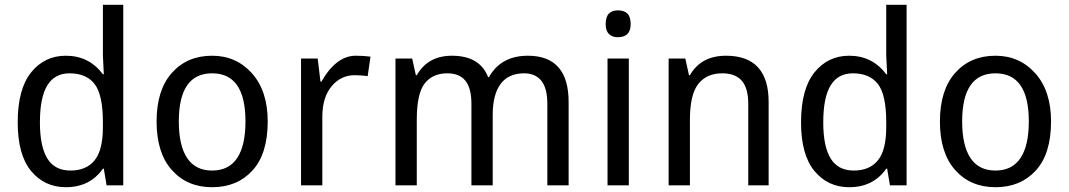

<svg xmlns="http://www.w3.org/2000/svg" viewBox="-20 -782 4509 810"><path d="M418 -70.3H414.1Q359.4 7.8 257.8 7.8Q168 7.8 111.3 -60.5Q54.7 -128.9 54.7 -265.6Q54.7 -406.2 111.3 -476.6Q168 -546.9 257.8 -546.9Q355.5 -546.9 414.1 -468.8H418L414.1 -546.9V-761.7H500V0H429.7ZM414.1 -246.1V-265.6Q414.1 -382.8 378.9 -427.7Q343.8 -472.7 273.4 -472.7Q210.9 -472.7 179.7 -421.9Q148.4 -371.1 148.4 -265.6Q148.4 -164.1 179.7 -113.3Q210.9 -62.5 277.3 -62.5Q343.8 -62.5 378.9 -105.5Q414.1 -148.4 414.1 -246.1Z M640.6 -269.5Q640.6 -402.3 705.1 -474.6Q769.5 -546.9 875 -546.9Q976.6 -546.9 1043 -472.7Q1109.4 -398.4 1109.4 -269.5Q1109.4 -132.8 1044.9 -62.5Q980.5 7.8 875 7.8Q769.5 7.8 705.1 -64.5Q640.6 -136.7 640.6 -269.5ZM1015.6 -269.5Q1015.6 -371.1 980.5 -421.9Q945.3 -472.7 875 -472.7Q804.7 -472.7 769.5 -421.9Q734.4 -371.1 734.4 -269.5Q734.4 -168 769.5 -115.2Q804.7 -62.5 875 -62.5Q945.3 -62.5 980.5 -115.2Q1015.6 -168 1015.6 -269.5Z M1543 -543 1531.2 -460.9Q1500 -464.8 1476.6 -464.8Q1418 -464.8 1378.9 -418Q1339.8 -371.1 1339.8 -289.1V0H1250V-535.2H1320.3L1332 -437.5H1335.9Q1398.4 -546.9 1480.5 -546.9Q1515.6 -546.9 1543 -543Z M2289.1 0V-343.8Q2289.1 -410.2 2263.7 -441.4Q2238.3 -472.7 2191.4 -472.7Q2125 -472.7 2091.8 -427.7Q2058.6 -382.8 2058.6 -296.9V0H1968.8V-343.8Q1968.8 -410.2 1943.4 -441.4Q1918 -472.7 1867.2 -472.7Q1804.7 -472.7 1771.5 -429.7Q1738.3 -386.7 1738.3 -277.3V0H1648.4V-535.2H1718.8L1734.4 -464.8H1738.3Q1785.2 -546.9 1886.7 -546.9Q2003.9 -546.9 2039.1 -457H2043Q2093.8 -546.9 2207 -546.9Q2293 -546.9 2335.9 -498Q2378.9 -449.2 2378.9 -351.6V0Z M2640.6 -679.7Q2640.6 -652.3 2627 -638.7Q2613.3 -625 2585.9 -625Q2562.5 -625 2548.8 -638.7Q2535.2 -652.3 2535.2 -679.7Q2535.2 -710.9 2548.8 -724.6Q2562.5 -738.3 2585.9 -738.3Q2613.3 -738.3 2627 -724.6Q2640.6 -710.9 2640.6 -679.7ZM2632.8 0H2543V-535.2H2632.8Z M3136.7 0V-343.8Q3136.7 -410.2 3109.4 -441.4Q3082 -472.7 3027.3 -472.7Q2960.9 -472.7 2925.8 -427.7Q2890.6 -382.8 2890.6 -277.3V0H2800.8V-535.2H2871.1L2886.7 -464.8H2890.6Q2937.5 -546.9 3043 -546.9Q3132.8 -546.9 3177.7 -498Q3222.7 -449.2 3222.7 -351.6V0Z M3722.7 -70.3H3718.8Q3664.1 7.8 3562.5 7.8Q3472.7 7.8 3416 -60.5Q3359.4 -128.9 3359.4 -265.6Q3359.4 -406.2 3416 -476.6Q3472.7 -546.9 3562.5 -546.9Q3660.2 -546.9 3718.8 -468.8H3722.7L3718.8 -546.9V-761.7H3804.7V0H3734.4ZM3718.8 -246.1V-265.6Q3718.8 -382.8 3683.6 -427.7Q3648.4 -472.7 3578.1 -472.7Q3515.6 -472.7 3484.4 -421.9Q3453.1 -371.1 3453.1 -265.6Q3453.1 -164.1 3484.4 -113.3Q3515.6 -62.5 3582 -62.5Q3648.4 -62.5 3683.6 -105.5Q3718.8 -148.4 3718.8 -246.1Z M3945.3 -269.5Q3945.3 -402.3 4009.8 -474.6Q4074.2 -546.9 4179.7 -546.9Q4281.2 -546.9 4347.7 -472.7Q4414.1 -398.4 4414.1 -269.5Q4414.1 -132.8 4349.6 -62.5Q4285.2 7.8 4179.7 7.8Q4074.2 7.8 4009.8 -64.5Q3945.3 -136.7 3945.3 -269.5ZM4320.3 -269.5Q4320.3 -371.1 4285.2 -421.9Q4250 -472.7 4179.7 -472.7Q4109.4 -472.7 4074.2 -421.9Q4039.1 -371.1 4039.1 -269.5Q4039.1 -168 4074.2 -115.2Q4109.4 -62.5 4179.7 -62.5Q4250 -62.5 4285.2 -115.2Q4320.3 -168 4320.3 -269.5Z"/></svg>

Font: Droid Sans Fallback
Style: Regular
Weight: 400
Designer: Steve Matteson
Foundry: Ascender Corporation
Version: 3.00 (Khmer version)